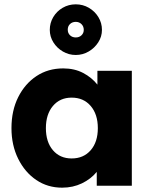

<svg xmlns="http://www.w3.org/2000/svg" viewBox="-20 -858 699 887"><path d="M267 9Q200 9 147.5 -26.5Q95 -62 64 -124.5Q33 -187 33 -266Q33 -347 64 -409Q95 -471 148.5 -506.5Q202 -542 272 -542Q324 -542 364 -521Q404 -500 430 -467V-531H589V0H427V-64Q400 -31 358.5 -11Q317 9 267 9ZM311 -126Q366 -126 399 -164Q432 -202 432 -266Q432 -330 399 -368.5Q366 -407 311 -407Q257 -407 224.5 -368.5Q192 -330 192 -266Q192 -202 224.5 -164Q257 -126 311 -126ZM330 -604Q298 -604 270.5 -620Q243 -636 226.5 -662.5Q210 -689 210 -720Q210 -752 226 -779Q242 -806 269.5 -822Q297 -838 330 -838Q363 -838 390.5 -822Q418 -806 434.5 -779Q451 -752 451 -720Q451 -689 434 -662.5Q417 -636 389.5 -620Q362 -604 330 -604ZM330 -685Q346 -685 356.5 -695Q367 -705 367 -720Q367 -736 356.5 -746.5Q346 -757 330 -757Q314 -757 303.5 -747Q293 -737 293 -721Q293 -705 303.5 -695Q314 -685 330 -685Z"/></svg>

Font: Lexend
Style: Bold
Weight: 700
Designer: Bonnie Shaver-Troup, Thomas Jockin
Foundry: Lexend
Version: Version 1.007; ttfautohint (v1.8.3)